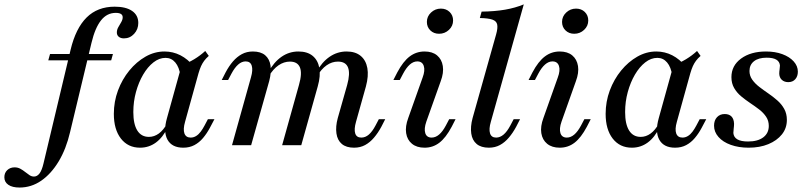

<svg xmlns="http://www.w3.org/2000/svg" viewBox="-173 -661 3680 874"><path d="M-83.9 192.7Q-116.9 192.7 -135.1 180.2Q-153.2 167.7 -153.2 146Q-153.2 125.8 -139.9 113.3Q-126.6 100.8 -106.5 100.8Q-91.9 100.8 -80.2 107.3Q-68.5 113.7 -58.5 121.8Q-48.4 129.8 -38.7 136.3Q-29 142.7 -18.5 142.7Q-4 142.7 6.9 128.6Q17.7 114.5 25 83.1L148.4 -434.7Q171.8 -532.3 221.4 -581.5Q271 -630.6 349.2 -630.6Q400 -630.6 428.2 -611.3Q456.5 -591.9 456.5 -556.5Q456.5 -527.4 437.5 -506.9Q418.5 -486.3 391.1 -486.3Q376.6 -486.3 367.7 -493.5Q358.9 -500.8 358.9 -512.9Q358.9 -525.8 365.7 -537.5Q372.6 -549.2 379 -560.5Q385.5 -571.8 385.5 -582.3Q385.5 -602.4 354 -602.4Q313.7 -602.4 286.7 -568.1Q259.7 -533.9 243.5 -466.1L146 -59.7Q128.2 16.9 94 73.8Q59.7 130.6 14.5 161.7Q-30.6 192.7 -83.9 192.7ZM46.8 -386.3 54.8 -415.3H341.1L333.1 -386.3Z M464.5 11.3Q409.7 11.3 377.4 -30.2Q345.2 -71.8 345.2 -142.7Q345.2 -198.4 364.1 -249.2Q383.1 -300 415.7 -339.9Q448.4 -379.8 489.5 -403.2Q530.6 -426.6 575.8 -426.6Q614.5 -426.6 648.4 -409.3Q682.3 -391.9 708.9 -358.9L648.4 -316.9Q642.7 -355.6 625 -376.6Q607.3 -397.6 580.6 -397.6Q551.6 -397.6 525.4 -377Q499.2 -356.5 478.6 -321.4Q458.1 -286.3 446 -242.3Q433.9 -198.4 433.9 -150.8Q433.9 -96 452 -66.9Q470.2 -37.9 504.8 -37.9Q529 -37.9 550 -53.2Q571 -68.5 587.9 -99.2L590.3 -80.6Q568.5 -35.5 536.7 -12.1Q504.8 11.3 464.5 11.3ZM661.3 11.3Q609.7 11.3 589.5 -25Q569.4 -61.3 587.1 -123.4L654 -364.5Q683.9 -375 711.3 -391.5Q738.7 -408.1 761.3 -429L777.4 -406.5Q764.5 -395.2 756.5 -384.3Q748.4 -373.4 742.3 -360.1Q736.3 -346.8 730.6 -327.4L669.4 -106.5Q659.7 -72.6 666.5 -53.6Q673.4 -34.7 695.2 -34.7Q708.1 -34.7 719.8 -41.9Q731.5 -49.2 740.7 -61.7Q750 -74.2 758.1 -89.5L773.4 -118.5H803.2L782.3 -79Q768.5 -53.2 751.2 -32.7Q733.9 -12.1 711.7 -0.4Q689.5 11.3 661.3 11.3Z M1438.7 11.3Q1403.2 11.3 1383.1 -5.6Q1362.9 -22.6 1358.5 -53.6Q1354 -84.7 1364.5 -123.4L1407.3 -274.2Q1421.8 -326.6 1411.3 -353.6Q1400.8 -380.6 1365.3 -380.6Q1337.9 -380.6 1313.7 -363.7Q1289.5 -346.8 1269.4 -312.9L1266.1 -331.5Q1292.7 -379 1327.8 -402.8Q1362.9 -426.6 1404.8 -426.6Q1444.4 -426.6 1468.5 -406.9Q1492.7 -387.1 1499.2 -351.2Q1505.6 -315.3 1492.7 -267.7L1447.6 -106.5Q1437.9 -72.6 1444 -53.6Q1450 -34.7 1471.8 -34.7Q1490.3 -34.7 1506 -48.4Q1521.8 -62.1 1536.3 -89.5L1551.6 -118.5H1580.6L1562.9 -83.9Q1547.6 -55.6 1529.4 -34.3Q1511.3 -12.9 1489.1 -0.8Q1466.9 11.3 1438.7 11.3ZM883.1 0 969.4 -308.9Q979 -341.9 973 -361.7Q966.9 -381.5 945.2 -381.5Q927.4 -381.5 911.3 -367.3Q895.2 -353.2 880.6 -325.8L865.3 -296.8H836.3L854 -331.5Q869.4 -360.5 887.5 -381.5Q905.6 -402.4 927.8 -414.5Q950 -426.6 978.2 -426.6Q1013.7 -426.6 1033.9 -409.7Q1054 -392.7 1058.5 -362.1Q1062.9 -331.5 1052.4 -291.9L970.2 0ZM1111.3 0 1187.9 -274.2Q1203.2 -327.4 1192.3 -354Q1181.5 -380.6 1146.8 -380.6Q1119.4 -380.6 1094.8 -363.7Q1070.2 -346.8 1050 -312.9L1047.6 -331.5Q1074.2 -379 1108.9 -402.8Q1143.5 -426.6 1185.5 -426.6Q1225.8 -426.6 1250 -406.9Q1274.2 -387.1 1280.6 -351.6Q1287.1 -316.1 1273.4 -267.7L1198.4 0Z M1759.7 11.3Q1724.2 11.3 1702.4 -6.5Q1680.6 -24.2 1675.8 -54.8Q1671 -85.5 1685.5 -124.2L1750.8 -308.1Q1762.9 -340.3 1756 -360.9Q1749.2 -381.5 1726.6 -381.5Q1708.9 -381.5 1692.7 -367.3Q1676.6 -353.2 1662.1 -325.8L1646.8 -296.8H1617.7L1635.5 -331.5Q1662.1 -381.5 1691.9 -404Q1721.8 -426.6 1759.7 -426.6Q1795.2 -426.6 1816.5 -408.9Q1837.9 -391.1 1842.7 -360.5Q1847.6 -329.8 1833.1 -291.1L1767.7 -107.3Q1756.5 -75 1762.9 -54.8Q1769.4 -34.7 1791.9 -34.7Q1827.4 -34.7 1856.5 -89.5L1871.8 -118.5H1900.8L1883.1 -83.9Q1856.5 -33.9 1827 -11.3Q1797.6 11.3 1759.7 11.3ZM1825.8 -507.3Q1801.6 -507.3 1785.9 -522.6Q1770.2 -537.9 1770.2 -561.3Q1770.2 -586.3 1789.1 -604Q1808.1 -621.8 1833.9 -621.8Q1858.1 -621.8 1873.8 -606.5Q1889.5 -591.1 1889.5 -567.7Q1889.5 -542.7 1870.6 -525Q1851.6 -507.3 1825.8 -507.3Z M2052.4 11.3Q2016.9 11.3 1996.8 -5.6Q1976.6 -22.6 1972.2 -53.2Q1967.7 -83.9 1978.2 -123.4L2085.5 -504.8Q2093.5 -533.1 2090.3 -549.2Q2087.1 -565.3 2068.1 -571.8Q2049.2 -578.2 2011.3 -579L2019.4 -608.1Q2079 -608.9 2125.8 -616.9Q2172.6 -625 2211.3 -641.1L2061.3 -106.5Q2051.6 -73.4 2057.7 -54Q2063.7 -34.7 2085.5 -34.7Q2103.2 -34.7 2119.4 -48.4Q2135.5 -62.1 2150 -89.5L2165.3 -118.5H2194.4L2176.6 -83.9Q2161.3 -55.6 2143.1 -34.3Q2125 -12.9 2102.8 -0.8Q2080.6 11.3 2052.4 11.3Z M2375 11.3Q2339.5 11.3 2317.7 -6.5Q2296 -24.2 2291.1 -54.8Q2286.3 -85.5 2300.8 -124.2L2366.1 -308.1Q2378.2 -340.3 2371.4 -360.9Q2364.5 -381.5 2341.9 -381.5Q2324.2 -381.5 2308.1 -367.3Q2291.9 -353.2 2277.4 -325.8L2262.1 -296.8H2233.1L2250.8 -331.5Q2277.4 -381.5 2307.3 -404Q2337.1 -426.6 2375 -426.6Q2410.5 -426.6 2431.9 -408.9Q2453.2 -391.1 2458.1 -360.5Q2462.9 -329.8 2448.4 -291.1L2383.1 -107.3Q2371.8 -75 2378.2 -54.8Q2384.7 -34.7 2407.3 -34.7Q2442.7 -34.7 2471.8 -89.5L2487.1 -118.5H2516.1L2498.4 -83.9Q2471.8 -33.9 2442.3 -11.3Q2412.9 11.3 2375 11.3ZM2441.1 -507.3Q2416.9 -507.3 2401.2 -522.6Q2385.5 -537.9 2385.5 -561.3Q2385.5 -586.3 2404.4 -604Q2423.4 -621.8 2449.2 -621.8Q2473.4 -621.8 2489.1 -606.5Q2504.8 -591.1 2504.8 -567.7Q2504.8 -542.7 2485.9 -525Q2466.9 -507.3 2441.1 -507.3Z M2703.2 11.3Q2648.4 11.3 2616.1 -30.2Q2583.9 -71.8 2583.9 -142.7Q2583.9 -198.4 2602.8 -249.2Q2621.8 -300 2654.4 -339.9Q2687.1 -379.8 2728.2 -403.2Q2769.4 -426.6 2814.5 -426.6Q2853.2 -426.6 2887.1 -409.3Q2921 -391.9 2947.6 -358.9L2887.1 -316.9Q2881.5 -355.6 2863.7 -376.6Q2846 -397.6 2819.4 -397.6Q2790.3 -397.6 2764.1 -377Q2737.9 -356.5 2717.3 -321.4Q2696.8 -286.3 2684.7 -242.3Q2672.6 -198.4 2672.6 -150.8Q2672.6 -96 2690.7 -66.9Q2708.9 -37.9 2743.5 -37.9Q2767.7 -37.9 2788.7 -53.2Q2809.7 -68.5 2826.6 -99.2L2829 -80.6Q2807.3 -35.5 2775.4 -12.1Q2743.5 11.3 2703.2 11.3ZM2900 11.3Q2848.4 11.3 2828.2 -25Q2808.1 -61.3 2825.8 -123.4L2892.7 -364.5Q2922.6 -375 2950 -391.5Q2977.4 -408.1 3000 -429L3016.1 -406.5Q3003.2 -395.2 2995.2 -384.3Q2987.1 -373.4 2981 -360.1Q2975 -346.8 2969.4 -327.4L2908.1 -106.5Q2898.4 -72.6 2905.2 -53.6Q2912.1 -34.7 2933.9 -34.7Q2946.8 -34.7 2958.5 -41.9Q2970.2 -49.2 2979.4 -61.7Q2988.7 -74.2 2996.8 -89.5L3012.1 -118.5H3041.9L3021 -79Q3007.3 -53.2 2989.9 -32.7Q2972.6 -12.1 2950.4 -0.4Q2928.2 11.3 2900 11.3Z M3234.7 11.3Q3189.5 11.3 3153.6 -1.6Q3117.7 -14.5 3097.6 -37.5Q3077.4 -60.5 3077.4 -88.7Q3077.4 -112.9 3090.7 -127.4Q3104 -141.9 3125.8 -141.9Q3146 -141.9 3156.9 -130.6Q3167.7 -119.4 3168.5 -97.6Q3168.5 -87.9 3166.9 -75.8Q3165.3 -63.7 3165.3 -55.6Q3166.9 -36.3 3183.5 -26.6Q3200 -16.9 3232.3 -16.9Q3276.6 -16.9 3301.6 -35.9Q3326.6 -54.8 3326.6 -87.9Q3326.6 -111.3 3314.5 -129.4Q3302.4 -147.6 3283.1 -162.5Q3263.7 -177.4 3241.9 -191.9Q3220.2 -206.5 3200.8 -222.6Q3181.5 -238.7 3169 -260.1Q3156.5 -281.5 3156.5 -309.7Q3156.5 -362.1 3200.4 -394.4Q3244.4 -426.6 3313.7 -426.6Q3355.6 -426.6 3388.3 -414.5Q3421 -402.4 3439.9 -381.5Q3458.9 -360.5 3458.9 -334.7Q3458.9 -313.7 3447.2 -300.4Q3435.5 -287.1 3415.3 -287.1Q3397.6 -287.1 3386.3 -297.2Q3375 -307.3 3374.2 -325Q3374.2 -334.7 3375.8 -345.6Q3377.4 -356.5 3377.4 -362.9Q3375.8 -380.6 3360.9 -389.5Q3346 -398.4 3316.9 -398.4Q3279.8 -398.4 3259.3 -382.3Q3238.7 -366.1 3238.7 -337.9Q3238.7 -316.1 3251.2 -298.4Q3263.7 -280.6 3283.1 -265.7Q3302.4 -250.8 3324.2 -235.9Q3346 -221 3365.3 -204Q3384.7 -187.1 3396.8 -165.3Q3408.9 -143.5 3408.9 -115.3Q3408.9 -77.4 3386.3 -49.2Q3363.7 -21 3324.6 -4.8Q3285.5 11.3 3234.7 11.3Z"/></svg>

Font: Playfair 5pt SemiExpanded Light Medium
Style: Italic
Weight: 500
Italic angle: -15.6°
Version: Version 2.001;gftools[0.9.30]